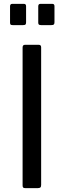

<svg xmlns="http://www.w3.org/2000/svg" viewBox="-20 -974 330 994"><path d="M181 -742Q193 -742 193 -729V-17Q193 -7 189 -3.5Q185 0 175 0H112Q103 0 100 -3Q97 -6 97 -14V-728Q97 -742 109 -742ZM115 -942V-859Q115 -850 112 -847Q109 -844 99 -844H46Q37 -844 34.5 -847Q32 -850 32 -857V-941Q32 -954 43 -954H104Q115 -954 115 -942ZM262 -942V-859Q262 -850 258.5 -847Q255 -844 245 -844H193Q184 -844 181 -847Q178 -850 178 -857V-941Q178 -954 189 -954H251Q262 -954 262 -942Z"/></svg>

Font: Libre Franklin Thin
Style: Regular
Weight: 400
Version: Version 3.000